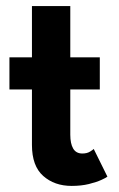

<svg xmlns="http://www.w3.org/2000/svg" viewBox="-20 -599 391 631"><path d="M11 -410.5H85V-579H211V-410.5H308V-305H211V-156.5Q211 -127 220.5 -110.8Q230 -94.5 250.5 -94.5Q266 -94.5 276 -100.8Q286 -107 288 -109.5L333 -18.5Q330 -15.5 313.8 -8Q297.5 -0.5 272.2 5.8Q247 12 215.5 12Q159 12 122 -20.8Q85 -53.5 85 -122.5V-305H11Z"/></svg>

Font: League Spartan Thin SemiBold
Style: Regular
Weight: 600
Version: Version 2.002